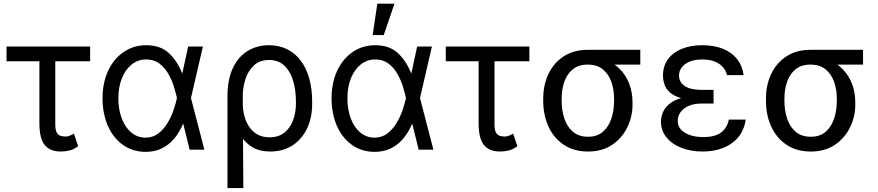

<svg xmlns="http://www.w3.org/2000/svg" viewBox="-20 -792 4645 1016"><path d="M457 -545.9V-467.8H14.6V-545.9ZM188.5 -545.9H272.5V-131.8Q272.9 -101.1 281.7 -88.1Q290.5 -75.2 303.2 -72.5Q315.9 -69.8 327.1 -69.3Q339.8 -69.8 351.6 -75Q363.3 -80.1 371.1 -85L393.6 -18.6Q369.1 -0.5 346.9 4.6Q324.7 9.8 300.8 9.8Q245.6 9.8 217.3 -23.9Q189 -57.6 188.5 -136.7Z M749 11.7Q680.7 10.7 629.6 -25.9Q578.6 -62.5 550.8 -126.2Q522.9 -189.9 522.5 -272.5Q522.9 -355 552.5 -418Q582 -481 634.3 -516.8Q686.5 -552.7 753.9 -552.7Q829.1 -552.7 873.8 -510.7Q918.5 -468.8 944.3 -403.3H977.5L990.2 -274.4L1061.5 0H983.4L916 -274.4Q910.6 -300.3 899.9 -334.7Q889.2 -369.1 870.6 -401.6Q852.1 -434.1 823.5 -455.8Q794.9 -477.5 753.9 -477.5Q710.9 -477.5 677.5 -451.2Q644 -424.8 625.2 -378.4Q606.4 -332 606.4 -271.5Q606.4 -212.4 624.3 -165.3Q642.1 -118.2 674.3 -91.1Q706.5 -64 749 -63.5Q788.6 -63.5 817.4 -85.4Q846.2 -107.4 866.2 -140.6Q886.2 -173.8 898.2 -209.2Q910.2 -244.6 916 -271.5L975.6 -545.9H1053.7L990.2 -271.5L977.5 -137.7H949.2Q930.7 -93.8 903.1 -60.1Q875.5 -26.4 837.4 -7.3Q799.3 11.7 749 11.7Z M1183.6 203.1V-280.3Q1183.6 -371.6 1212.4 -432.1Q1241.2 -492.7 1291 -522.7Q1340.8 -552.7 1403.3 -552.7Q1457 -552.7 1499.5 -531.5Q1542 -510.3 1571.5 -470.9Q1601.1 -431.6 1616.5 -376.7Q1631.8 -321.8 1631.8 -253.9V-244.1Q1632.3 -170.4 1605.2 -113Q1578.1 -55.7 1528.3 -22.9Q1478.5 9.8 1410.2 9.8Q1355 9.8 1317.1 -12.2Q1279.3 -34.2 1253.7 -74.7Q1228 -115.2 1209 -170.9L1264.6 -240.2Q1264.6 -214.8 1271.5 -184.6Q1278.3 -154.3 1294.7 -127.2Q1311 -100.1 1338.4 -82.8Q1365.7 -65.4 1406.2 -65.4Q1454.1 -65.4 1484.9 -90.1Q1515.6 -114.7 1530.8 -155.5Q1545.9 -196.3 1545.9 -244.1V-253.9Q1545.9 -316.9 1530.5 -366.7Q1515.1 -416.5 1483.9 -445.6Q1452.6 -474.6 1403.3 -474.6Q1354 -474.6 1323.2 -445.6Q1292.5 -416.5 1278.3 -372.1Q1264.2 -327.6 1264.6 -281.2L1267.6 203.1Z M1960.9 11.7Q1892.6 10.7 1841.6 -25.9Q1790.5 -62.5 1762.7 -126.2Q1734.9 -189.9 1734.4 -272.5Q1734.9 -355 1764.4 -418Q1793.9 -481 1846.2 -516.8Q1898.4 -552.7 1965.8 -552.7Q2041 -552.7 2085.7 -510.7Q2130.4 -468.8 2156.2 -403.3H2189.5L2202.1 -274.4L2273.4 0H2195.3L2127.9 -274.4Q2122.6 -300.3 2111.8 -334.7Q2101.1 -369.1 2082.5 -401.6Q2064 -434.1 2035.4 -455.8Q2006.8 -477.5 1965.8 -477.5Q1922.9 -477.5 1889.4 -451.2Q1856 -424.8 1837.2 -378.4Q1818.4 -332 1818.4 -271.5Q1818.4 -212.4 1836.2 -165.3Q1854 -118.2 1886.2 -91.1Q1918.5 -64 1960.9 -63.5Q2000.5 -63.5 2029.3 -85.4Q2058.1 -107.4 2078.1 -140.6Q2098.1 -173.8 2110.1 -209.2Q2122.1 -244.6 2127.9 -271.5L2187.5 -545.9H2265.6L2202.1 -271.5L2189.5 -137.7H2161.1Q2142.6 -93.8 2115 -60.1Q2087.4 -26.4 2049.3 -7.3Q2011.2 11.7 1960.9 11.7ZM1952.1 -606.4 1976.6 -772.5H2067.4L2010.7 -606.4Z M2781.2 -545.9V-467.8H2338.9V-545.9ZM2512.7 -545.9H2596.7V-131.8Q2597.2 -101.1 2606 -88.1Q2614.7 -75.2 2627.4 -72.5Q2640.1 -69.8 2651.4 -69.3Q2664.1 -69.8 2675.8 -75Q2687.5 -80.1 2695.3 -85L2717.8 -18.6Q2693.4 -0.5 2671.1 4.6Q2648.9 9.8 2625 9.8Q2569.8 9.8 2541.5 -23.9Q2513.2 -57.6 2512.7 -136.7Z M2854.5 -258.8V-269.5Q2854.5 -342.8 2882.6 -401.4Q2910.6 -460 2963.4 -494.1Q3016.1 -528.3 3089.8 -528.3Q3105.5 -526.9 3118.7 -517.6Q3131.8 -508.3 3147.7 -496.3Q3163.6 -484.4 3187.5 -474.6Q3231 -457 3262.2 -424.3Q3293.5 -391.6 3310.3 -347.2Q3327.1 -302.7 3327.1 -249V-238.3Q3327.1 -174.8 3299.3 -117.9Q3271.5 -61 3219 -25.6Q3166.5 9.8 3091.8 9.8Q3017.1 9.8 2963.9 -25.6Q2910.6 -61 2882.6 -121.8Q2854.5 -182.6 2854.5 -258.8ZM2952.1 -269.5V-258.8Q2952.1 -207.5 2966.6 -164.3Q2981 -121.1 3011.7 -94.7Q3042.5 -68.4 3091.8 -68.4Q3140.1 -68.4 3170.4 -94.7Q3200.7 -121.1 3215.1 -164.3Q3229.5 -207.5 3229.5 -258.8V-269.5Q3229.5 -318.4 3214.8 -359.4Q3200.2 -400.4 3169.7 -425.3Q3139.2 -450.2 3089.8 -450.2Q3041.5 -450.2 3011 -425.3Q2980.5 -400.4 2966.3 -359.4Q2952.1 -318.4 2952.1 -269.5ZM3368.2 -528.3V-450.2H3089.8V-528.3Z M3682.6 -284.2H3755.9V-244.1H3691.4Q3652.8 -244.1 3624.8 -231.9Q3596.7 -219.7 3581.5 -199Q3566.4 -178.2 3566.4 -152.3Q3565.9 -113.8 3603.3 -90.3Q3640.6 -66.9 3702.1 -66.4Q3761.7 -66.9 3794.2 -89.6Q3826.7 -112.3 3836.9 -159.2H3925.8Q3920.9 -120.6 3903.1 -89.6Q3885.3 -58.6 3855.7 -36.4Q3826.2 -14.2 3786.4 -2.2Q3746.6 9.8 3698.2 9.8Q3634.8 9.8 3585 -10Q3535.2 -29.8 3506.6 -65.2Q3478 -100.6 3477.5 -147.5Q3477.5 -169.4 3486.1 -193.1Q3494.6 -216.8 3516.6 -237.5Q3538.6 -258.3 3578.9 -271.2Q3619.1 -284.2 3682.6 -284.2ZM3755.9 -261.7H3682.6Q3620.1 -261.7 3581.5 -273.7Q3543 -285.6 3522.7 -304.9Q3502.4 -324.2 3495.4 -347.2Q3488.3 -370.1 3488.3 -391.6Q3488.3 -442.4 3514.4 -478.3Q3540.5 -514.2 3587.4 -533.4Q3634.3 -552.7 3696.3 -552.7Q3758.8 -552.7 3805.4 -533.9Q3852.1 -515.1 3880.1 -479.7Q3908.2 -444.3 3915 -394.5H3827.1Q3818.4 -432.1 3784.9 -454.6Q3751.5 -477.1 3696.3 -477.5Q3640.1 -477.1 3606.7 -453.4Q3573.2 -429.7 3573.2 -391.6Q3573.2 -357.9 3602.5 -337.4Q3631.8 -316.9 3691.4 -316.4H3755.9Z M4033.2 -258.8V-269.5Q4033.2 -342.8 4061.3 -401.4Q4089.4 -460 4142.1 -494.1Q4194.8 -528.3 4268.6 -528.3Q4284.2 -526.9 4297.4 -517.6Q4310.5 -508.3 4326.4 -496.3Q4342.3 -484.4 4366.2 -474.6Q4409.7 -457 4440.9 -424.3Q4472.2 -391.6 4489 -347.2Q4505.9 -302.7 4505.9 -249V-238.3Q4505.9 -174.8 4478 -117.9Q4450.2 -61 4397.7 -25.6Q4345.2 9.8 4270.5 9.8Q4195.8 9.8 4142.6 -25.6Q4089.4 -61 4061.3 -121.8Q4033.2 -182.6 4033.2 -258.8ZM4130.9 -269.5V-258.8Q4130.9 -207.5 4145.3 -164.3Q4159.7 -121.1 4190.4 -94.7Q4221.2 -68.4 4270.5 -68.4Q4318.8 -68.4 4349.1 -94.7Q4379.4 -121.1 4393.8 -164.3Q4408.2 -207.5 4408.2 -258.8V-269.5Q4408.2 -318.4 4393.6 -359.4Q4378.9 -400.4 4348.4 -425.3Q4317.9 -450.2 4268.6 -450.2Q4220.2 -450.2 4189.7 -425.3Q4159.2 -400.4 4145 -359.4Q4130.9 -318.4 4130.9 -269.5ZM4546.9 -528.3V-450.2H4268.6V-528.3Z"/></svg>

Font: GitLab Sans
Style: Regular
Weight: 400
Designer: Rasmus Andersson
Foundry: Modifications by GitLab B.V., manufactured by rsms
Version: Version 4.000;git-c8fb6b7